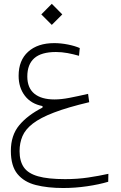

<svg xmlns="http://www.w3.org/2000/svg" viewBox="-20 -674 626 992"><path d="M306.6 297.4Q226.1 297.4 165.3 282Q104.5 266.6 70.3 225.1Q36.1 183.6 36.1 105.5Q36.1 25.4 79.1 -26.6Q122.1 -78.6 199.7 -118.2V-126Q140.6 -137.2 108.4 -179.4Q76.2 -221.7 76.2 -282.2Q76.2 -362.3 125.5 -406.7Q174.8 -451.2 260.3 -451.2Q294.4 -451.2 330.3 -444.1Q366.2 -437 392.1 -425.8L388.2 -385.7Q359.4 -394 329.3 -399.7Q299.3 -405.3 269 -405.3Q193.4 -405.3 157.2 -373.3Q121.1 -341.3 121.1 -278.8Q121.1 -220.2 157.2 -190.2Q193.4 -160.2 261.7 -160.2Q295.9 -160.2 338.9 -168.5Q381.8 -176.8 435.1 -189L440.9 -146Q329.6 -119.6 258.8 -92.5Q188 -65.4 149.4 -35.4Q110.8 -5.4 95.9 29.8Q81.1 64.9 81.1 106.9Q81.1 158.2 103 190.2Q125 222.2 176.5 236.8Q228 251.5 316.4 251.5Q379.9 251.5 435.5 243.2Q491.2 234.9 540 224.1L539.1 265.1Q491.7 279.3 430.2 288.3Q368.7 297.4 306.6 297.4ZM247.6 -545.4 193.4 -599.6 247.6 -654.3 301.8 -599.6Z"/></svg>

Font: Cascadia Mono ExtraLight
Style: Regular
Weight: 200
Monospace: yes
Designer: Aaron Bell
Foundry: Saja Typeworks
Version: Version 2404.023; ttfautohint (v1.8.4)